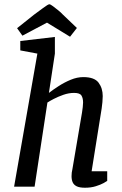

<svg xmlns="http://www.w3.org/2000/svg" viewBox="-20 -874 572 899"><path d="M378 5Q353 5 339.5 -1.5Q326 -8 320.5 -20Q315 -32 315 -49Q315 -57 316 -66Q317 -75 319 -82L364 -347Q366 -359 367.5 -372.5Q369 -386 369 -394Q369 -414 361.5 -426.5Q354 -439 327 -439Q302 -439 276.5 -430Q251 -421 231 -410.5Q211 -400 202 -394L142 0H46L155 -623L75 -638V-682L237 -701V-623L209 -439Q227 -453 254 -470.5Q281 -488 311 -500.5Q341 -513 370 -513Q422 -513 441.5 -487Q461 -461 461 -424Q461 -411 459.5 -395.5Q458 -380 456 -366Q454 -352 452 -341L409 -72H482V-27Q480 -25 465.5 -17Q451 -9 428.5 -2Q406 5 378 5ZM308 -702 200 -768 85 -707 60 -742 139 -805Q165 -824 179 -834.5Q193 -845 200.5 -849.5Q208 -854 211 -854Q216 -854 228 -845Q240 -836 253 -825.5Q266 -815 273 -807L340 -743Z"/></svg>

Font: Faustina Light Medium
Style: Italic
Weight: 500
Italic angle: -8°
Version: Version 1.200